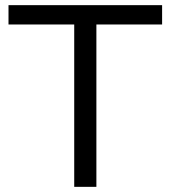

<svg xmlns="http://www.w3.org/2000/svg" viewBox="-20 -725 661 745"><path d="M268 0V-630H13V-705H609V-630H354V0Z"/></svg>

Font: Nunito Sans 10pt
Style: Regular
Weight: 400
Designer: Vernon Adams
Foundry: Vernon Adams
Version: Version 3.101;gftools[0.9.27]